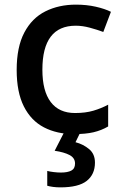

<svg xmlns="http://www.w3.org/2000/svg" viewBox="-20 -569 531 829"><path d="M300 10Q226 10 170 -19Q114 -48 83 -109.5Q52 -171 52 -267Q52 -366 85 -428.5Q118 -491 176 -520Q234 -549 308 -549Q354 -549 393.5 -540Q433 -531 459 -518L426 -431Q399 -441 367.5 -449.5Q336 -458 307 -458Q163 -458 163 -268Q163 -176 199 -128.5Q235 -81 304 -81Q349 -81 383 -91Q417 -101 447 -117V-23Q418 -6 384 2Q350 10 300 10ZM390 133Q390 184 354.5 212Q319 240 241 240Q224 240 209 238Q194 236 184 233V169Q195 172 212 174Q229 176 243 176Q272 176 288 167.5Q304 159 304 137Q304 113 280.5 100.5Q257 88 216 82L258 0H328L306 45Q340 54 365 75Q390 96 390 133Z"/></svg>

Font: Noto Sans Nag Mundari Medium
Style: Regular
Weight: 500
Version: Version 1.000